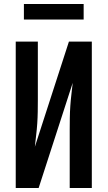

<svg xmlns="http://www.w3.org/2000/svg" viewBox="-20 -944 540 964"><path d="M59 0V-735H170V-441Q170 -412 169.5 -382.5Q169 -353 167 -323.5Q165 -294 161.5 -265Q158 -236 155 -207L326 -735H441V0H330V-294Q330 -323 330.5 -352.5Q331 -382 333 -411.5Q335 -441 338.5 -470Q342 -499 345 -528L174 0ZM100 -846V-924H400V-846Z"/></svg>

Font: Moesevka
Style: Bold
Weight: 700
Monospace: yes
Designer: Belleve Invis
Foundry: Belleve Invis
Version: Version 32.5.0; ttfautohint (v1.8.4)